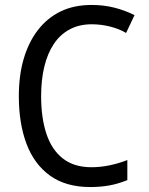

<svg xmlns="http://www.w3.org/2000/svg" viewBox="-20 -745 603 775"><path d="M344 10Q246 10 182 -36Q118 -82 87 -164.5Q56 -247 56 -357Q56 -440 75.5 -507Q95 -574 132.5 -623Q170 -672 224 -698.5Q278 -725 350 -725Q399 -725 442 -714Q485 -703 523 -684L489 -612Q460 -629 423.5 -638Q387 -647 350 -647Q300 -647 261.5 -626.5Q223 -606 197.5 -568Q172 -530 159 -476.5Q146 -423 146 -357Q146 -269 167.5 -204.5Q189 -140 234 -105Q279 -70 349 -70Q385 -70 421.5 -77.5Q458 -85 494 -99V-18Q457 -3 421.5 3.5Q386 10 344 10Z"/></svg>

Font: Noto Sans Mono SemiCondensed
Style: Regular
Weight: 400
Width: 4
Designer: Monotype Design Team
Foundry: Monotype Imaging Inc.
Version: Version 2.010